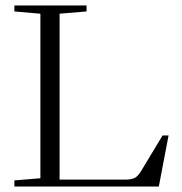

<svg xmlns="http://www.w3.org/2000/svg" viewBox="-20 -683 665 703"><path d="M32.7 0V-22.5L127.9 -30.3V-632.8L32.7 -641.1V-663.1H296.9V-641.1L198.2 -632.8V-25.4H439.9Q462.4 -25.4 474.1 -32Q485.8 -38.6 496.6 -56.6L575.2 -187H597.2L561.5 0Z"/></svg>

Font: Elstob Light
Style: Regular
Weight: 300
Designer: Peter S. Baker
Version: Version 1.015